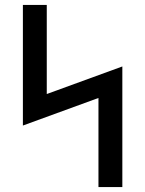

<svg xmlns="http://www.w3.org/2000/svg" viewBox="-20 -760 590 780"><path d="M380 0V-362L73 -250V-740H170V-378L477 -490V0Z"/></svg>

Font: Lode Dark Term
Style: Bold
Weight: 700
Monospace: yes
Designer: Belleve Invis
Foundry: Belleve Invis
Version: Version 29.2.0